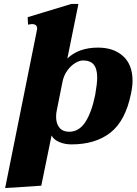

<svg xmlns="http://www.w3.org/2000/svg" viewBox="-20 -721 693 972"><path d="M166 -564 168 -576Q168 -599 142 -599Q135 -599 122 -596L120 -634L341 -701H377L321 -425Q379 -480 476 -480Q556 -480 603.5 -436.5Q651 -393 651 -312Q651 -284 643 -246Q615 -109 539 -49.5Q463 10 342 10Q308 10 280 -2Q252 -14 241 -35L189 219L6 231ZM462 -241Q472 -298 472 -328Q472 -373 454.5 -394Q437 -415 400 -415Q383 -415 361 -402Q339 -389 321.5 -365Q304 -341 297 -310L268 -165Q264 -149 264 -130Q264 -95 281 -74.5Q298 -54 330 -54Q380 -54 412 -103Q444 -152 462 -241Z"/></svg>

Font: Taviraj ExtraBold
Style: Italic
Weight: 800
Italic angle: -12°
Designer: Katatrad Team
Foundry: CadsonDemak
Version: Version 1.001